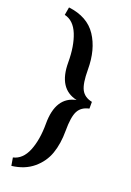

<svg xmlns="http://www.w3.org/2000/svg" viewBox="-153 -756 623 913"><g transform="rotate(20 158.0 -300.0)"><path d="M215.8 -144.5Q215.8 -214.8 231.4 -244.6Q247.1 -274.4 286.1 -282.2V-316.4Q247.1 -324.2 231.4 -354Q215.8 -383.8 215.8 -454.1Q215.8 -555.7 171.4 -622.6Q127 -689.5 30.3 -701.2L23.4 -661.1Q70.3 -650.4 93.3 -593.8Q116.2 -537.1 116.2 -454.1Q116.2 -321.3 214.8 -299.8Q116.2 -280.3 116.2 -144.5Q116.2 -62.5 93.3 -6.3Q70.3 49.8 23.4 60.5L30.3 100.6Q95.7 92.8 138.2 57.1Q180.7 21.5 198.2 -28.8Q215.8 -79.1 215.8 -144.5Z"/></g></svg>

Font: Kurale
Style: Regular
Weight: 400
Version: 1.0; ttfautohint (v1.3)